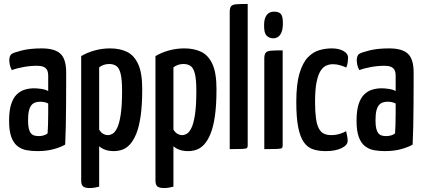

<svg xmlns="http://www.w3.org/2000/svg" viewBox="-20 -755 2148 972"><path d="M169 10Q141 10 115.5 5.5Q90 1 69.5 -14.5Q49 -30 37.5 -61Q26 -92 26 -143Q26 -195 36.5 -227.5Q47 -260 65.5 -277.5Q84 -295 106.5 -301.5Q129 -308 153 -308Q168 -308 189 -305Q210 -302 224 -294Q224 -294 224 -307Q224 -320 224 -338Q224 -356 224 -370Q224 -390 218 -401Q212 -412 199.5 -417Q187 -422 168 -422Q133 -422 98 -415.5Q63 -409 40 -400Q32 -414 29.5 -428Q27 -442 27 -452Q27 -460 30 -469Q33 -478 39 -482Q52 -490 92.5 -500Q133 -510 191 -510Q257 -510 286 -483Q315 -456 315 -388V-337Q315 -280 314.5 -221.5Q314 -163 313 -112Q312 -61 310 -23Q288 -10 252 0Q216 10 169 10ZM176 -66Q190 -66 202.5 -70Q215 -74 221 -80Q222 -95 223 -121Q224 -147 224 -176.5Q224 -206 224 -231Q215 -236 204 -238Q193 -240 184 -240Q171 -240 159.5 -236.5Q148 -233 139.5 -223Q131 -213 126.5 -194.5Q122 -176 122 -146Q122 -121 125.5 -105.5Q129 -90 136 -81Q143 -72 153.5 -69Q164 -66 176 -66Z M435 197Q411 197 401 189Q391 181 391 158V-471Q421 -489 459 -499.5Q497 -510 537 -510Q587 -510 623 -492.5Q659 -475 679.5 -430.5Q700 -386 700 -304Q700 -223 692 -167.5Q684 -112 669.5 -77Q655 -42 637 -23Q619 -4 598.5 3Q578 10 557 10Q531 10 512 3Q493 -4 482 -15V190Q471 193 458.5 195Q446 197 435 197ZM527 -71Q538 -71 550 -78Q562 -85 573 -107Q584 -129 591 -174.5Q598 -220 598 -295Q598 -351 591 -380.5Q584 -410 569.5 -420.5Q555 -431 533 -431Q504 -431 482 -414V-99Q491 -84 502.5 -77.5Q514 -71 527 -71Z M811 197Q787 197 777 189Q767 181 767 158V-471Q797 -489 835 -499.5Q873 -510 913 -510Q963 -510 999 -492.5Q1035 -475 1055.5 -430.5Q1076 -386 1076 -304Q1076 -223 1068 -167.5Q1060 -112 1045.5 -77Q1031 -42 1013 -23Q995 -4 974.5 3Q954 10 933 10Q907 10 888 3Q869 -4 858 -15V190Q847 193 834.5 195Q822 197 811 197ZM903 -71Q914 -71 926 -78Q938 -85 949 -107Q960 -129 967 -174.5Q974 -220 974 -295Q974 -351 967 -380.5Q960 -410 945.5 -420.5Q931 -431 909 -431Q880 -431 858 -414V-99Q867 -84 878.5 -77.5Q890 -71 903 -71Z M1143 0V-694Q1143 -715 1150 -723.5Q1157 -732 1177 -733.5Q1197 -735 1234 -735V-18Q1234 -9 1230 -5.5Q1226 -2 1207 -1Q1188 0 1143 0Z M1318 0V-459Q1318 -480 1325.5 -488.5Q1333 -497 1353 -498.5Q1373 -500 1411 -500V-18Q1411 -9 1407 -5.5Q1403 -2 1383.5 -1Q1364 0 1318 0ZM1362 -561Q1340 -562 1328 -576.5Q1316 -591 1317 -630Q1317 -660 1329.5 -678Q1342 -696 1368 -696Q1394 -696 1403.5 -682Q1413 -668 1412 -633Q1412 -600 1399.5 -580.5Q1387 -561 1362 -561Z M1629 10Q1592 10 1564 0.5Q1536 -9 1517.5 -36Q1499 -63 1489.5 -111.5Q1480 -160 1480 -239Q1480 -329 1496 -383Q1512 -437 1538.5 -464.5Q1565 -492 1596.5 -501Q1628 -510 1659 -510Q1695 -510 1718.5 -497Q1742 -484 1742 -463Q1742 -454 1740.5 -441Q1739 -428 1733 -413Q1721 -419 1702.5 -424.5Q1684 -430 1665 -430Q1649 -430 1633 -423.5Q1617 -417 1604 -398Q1591 -379 1583 -341Q1575 -303 1575 -239Q1575 -190 1579.5 -157Q1584 -124 1594 -105Q1604 -86 1619.5 -78.5Q1635 -71 1657 -71Q1679 -71 1699 -77Q1719 -83 1732 -91Q1736 -76 1738 -64.5Q1740 -53 1740 -42Q1740 -20 1709 -5Q1678 10 1629 10Z M1928 10Q1900 10 1874.5 5.5Q1849 1 1828.5 -14.5Q1808 -30 1796.5 -61Q1785 -92 1785 -143Q1785 -195 1795.5 -227.5Q1806 -260 1824.5 -277.5Q1843 -295 1865.5 -301.5Q1888 -308 1912 -308Q1927 -308 1948 -305Q1969 -302 1983 -294Q1983 -294 1983 -307Q1983 -320 1983 -338Q1983 -356 1983 -370Q1983 -390 1977 -401Q1971 -412 1958.5 -417Q1946 -422 1927 -422Q1892 -422 1857 -415.5Q1822 -409 1799 -400Q1791 -414 1788.5 -428Q1786 -442 1786 -452Q1786 -460 1789 -469Q1792 -478 1798 -482Q1811 -490 1851.5 -500Q1892 -510 1950 -510Q2016 -510 2045 -483Q2074 -456 2074 -388V-337Q2074 -280 2073.5 -221.5Q2073 -163 2072 -112Q2071 -61 2069 -23Q2047 -10 2011 0Q1975 10 1928 10ZM1935 -66Q1949 -66 1961.5 -70Q1974 -74 1980 -80Q1981 -95 1982 -121Q1983 -147 1983 -176.5Q1983 -206 1983 -231Q1974 -236 1963 -238Q1952 -240 1943 -240Q1930 -240 1918.5 -236.5Q1907 -233 1898.5 -223Q1890 -213 1885.5 -194.5Q1881 -176 1881 -146Q1881 -121 1884.5 -105.5Q1888 -90 1895 -81Q1902 -72 1912.5 -69Q1923 -66 1935 -66Z"/></svg>

Font: Yanone Kaffeesatz Medium
Style: Regular
Weight: 500
Designer: Yanone (Cyrillic: Daniel Pouzeot, Huerta Tipografica, and Cyreal)
Foundry: Yanone
Version: Version 2.003